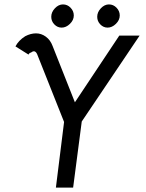

<svg xmlns="http://www.w3.org/2000/svg" viewBox="-20 -848 660 869"><path d="M133 -616Q128 -616 120 -610Q113 -609 109 -601L50 -638Q64 -665 94 -684Q119 -697 143 -697Q167 -697 187.5 -682Q208 -667 218 -640L319 -385L520 -687H612L350 -298L311 1H233L270 -296L148 -603Q142 -616 133 -616ZM212 -772Q212 -793 228.5 -810.5Q245 -828 265 -828Q285 -828 299.5 -813Q314 -798 314 -778Q314 -757 296.5 -740Q279 -723 259 -723Q240 -723 226 -737.5Q212 -752 212 -772ZM420 -772Q420 -793 436.5 -810.5Q453 -828 473 -828Q493 -828 507.5 -813Q522 -798 522 -778Q522 -757 504.5 -740Q487 -723 467 -723Q448 -723 434 -737.5Q420 -752 420 -772Z"/></svg>

Font: Bellota
Style: Bold Italic
Weight: 700
Italic angle: -7.5°
Designer: Kemie Guaida
Foundry: Kemie Guaida
Version: Version 4.001